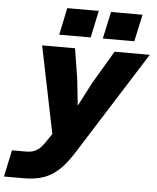

<svg xmlns="http://www.w3.org/2000/svg" viewBox="-131 -833 879 1075"><g transform="rotate(5 309.0 -295.0)"><path d="M309 -241 378 -374 488 -560H686L319 21Q280 83 241.5 119.5Q203 156 156 173Q109 190 45 190H-68L-36 40H43Q73 40 93 30.5Q113 21 127.5 4.5Q142 -12 161 -41L181 -71L81 -560H266L293 -390ZM449 -780H626L593 -628H416ZM203 -780H380L348 -628H171Z"/></g></svg>

Font: Azeret Mono ExtraBold
Style: Italic
Weight: 800
Italic angle: -12°
Designer: Martin Vácha
Foundry: Displaay
Version: Version 1.000; Glyphs 3.0.3, build 3074